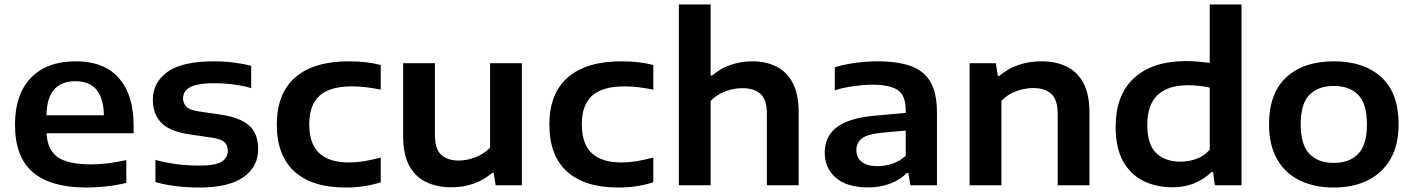

<svg xmlns="http://www.w3.org/2000/svg" viewBox="-20 -828 6317 858"><path d="M368 10Q206.5 10 126.8 -58.2Q47 -126.5 47 -271.5Q47 -406 118 -480Q189 -554 319 -554Q445 -554 511 -479.2Q577 -404.5 577 -267.5V-232.5H188Q192 -158 237.8 -125.8Q283.5 -93.5 389.5 -93.5Q425 -93.5 464.8 -98.5Q504.5 -103.5 544.5 -112.5V-10.5Q496.5 0.5 452.8 5.2Q409 10 368 10ZM317 -465Q255 -465 222.2 -428.5Q189.5 -392 187.5 -313H444.5Q442.5 -391 410.5 -428Q378.5 -465 317 -465Z M871.5 10Q818 10 767.8 4Q717.5 -2 674.5 -14.5V-113.5Q721 -100.5 770.8 -94.2Q820.5 -88 870.5 -88Q941.5 -88 969.8 -105.2Q998 -122.5 998 -154Q998 -178.5 983.8 -192.2Q969.5 -206 929 -212.5L827 -227.5Q737 -241 700 -280.2Q663 -319.5 663 -382.5Q663 -459 728.2 -506.5Q793.5 -554 937.5 -554Q981 -554 1024.5 -548.5Q1068 -543 1102.5 -533.5V-434.5Q1026 -456 939 -456Q882.5 -456 852 -447Q821.5 -438 809.8 -422.8Q798 -407.5 798 -388.5Q798 -367.5 811.8 -352.2Q825.5 -337 865.5 -330.5L967.5 -315.5Q1050 -303.5 1091.8 -268.5Q1133.5 -233.5 1133.5 -161Q1133.5 -82 1067.5 -36Q1001.5 10 871.5 10Z M1524 10Q1375.5 10 1296.2 -61.2Q1217 -132.5 1217 -271.5Q1217 -410.5 1299.5 -482.2Q1382 -554 1539.5 -554Q1619 -554 1681.5 -537.5V-427.5Q1648.5 -434 1617.8 -438Q1587 -442 1552.5 -442Q1455 -442 1408.5 -400.8Q1362 -359.5 1362 -272.5Q1362 -184.5 1407 -143.2Q1452 -102 1538.5 -102Q1571 -102 1604 -107.2Q1637 -112.5 1681.5 -124V-13.5Q1648.5 -2.5 1608.2 3.8Q1568 10 1524 10Z M1998 9Q1934 9 1885.2 -14Q1836.5 -37 1809 -87.2Q1781.5 -137.5 1781.5 -218.5V-545.5H1923.5V-226Q1923.5 -161 1952.2 -135.8Q1981 -110.5 2029.5 -110.5Q2067 -110.5 2104.5 -125Q2142 -139.5 2170 -168V-545.5H2312V0H2195L2186 -55.5H2180Q2103 9 1998 9Z M2742 10Q2593.5 10 2514.2 -61.2Q2435 -132.5 2435 -271.5Q2435 -410.5 2517.5 -482.2Q2600 -554 2757.5 -554Q2837 -554 2899.5 -537.5V-427.5Q2866.5 -434 2835.8 -438Q2805 -442 2770.5 -442Q2673 -442 2626.5 -400.8Q2580 -359.5 2580 -272.5Q2580 -184.5 2625 -143.2Q2670 -102 2756.5 -102Q2789 -102 2822 -107.2Q2855 -112.5 2899.5 -124V-13.5Q2866.5 -2.5 2826.2 3.8Q2786 10 2742 10Z M3013.5 0V-808H3155.5V-490.5H3162.5Q3198.5 -522 3244.8 -538Q3291 -554 3342 -554Q3402 -554 3448.8 -531Q3495.5 -508 3522.2 -457.8Q3549 -407.5 3549 -326.5V0H3407V-319Q3407 -384 3377.8 -409Q3348.5 -434 3298 -434Q3259 -434 3221.2 -419.8Q3183.5 -405.5 3155.5 -377V0Z M3860.5 9.5Q3764.5 9.5 3715 -33.8Q3665.5 -77 3665.5 -146Q3665.5 -220 3722 -261.5Q3778.5 -303 3905 -312.5L4027.5 -323.5V-334.5Q4027.5 -401 3992.2 -425.2Q3957 -449.5 3878 -449.5Q3843 -449.5 3797.8 -443.5Q3752.5 -437.5 3710.5 -424.5V-527.5Q3754.5 -541 3805.5 -547.5Q3856.5 -554 3900.5 -554Q3991.5 -554 4050.5 -532.8Q4109.5 -511.5 4138.2 -461.5Q4167 -411.5 4167 -324.5V0H4048.5L4039 -55H4032Q4002 -23.5 3956.8 -7Q3911.5 9.5 3860.5 9.5ZM3807 -157.5Q3807 -124.5 3830.2 -105Q3853.5 -85.5 3902 -85.5Q3935.5 -85.5 3968.2 -96.8Q4001 -108 4027.5 -131.5V-244.5L3917 -234.5Q3856.5 -228.5 3831.8 -209.5Q3807 -190.5 3807 -157.5Z M4313 0V-545.5H4430L4439 -489H4446Q4522.5 -554 4635 -554Q4698 -554 4746.2 -530.8Q4794.5 -507.5 4821.5 -457Q4848.5 -406.5 4848.5 -325V0H4706.5V-318.5Q4706.5 -383 4677.8 -408.8Q4649 -434.5 4597.5 -434.5Q4560.5 -434.5 4522 -420.8Q4483.5 -407 4455 -377.5V0Z M5219 9Q5148 9 5090.5 -19Q5033 -47 4999.2 -106.8Q4965.5 -166.5 4965.5 -261Q4965.5 -404 5048 -479.5Q5130.5 -555 5281 -555Q5309 -555 5336.2 -552.5Q5363.5 -550 5386 -547V-808H5528V0H5409L5401 -59H5393.5Q5362.5 -28 5318.2 -9.5Q5274 9 5219 9ZM5255.5 -105.5Q5290.5 -105.5 5325 -117.5Q5359.5 -129.5 5386 -159V-436.5Q5366 -441 5341 -444Q5316 -447 5289 -447Q5107 -447 5107 -271Q5107 -181 5147.5 -143.2Q5188 -105.5 5255.5 -105.5Z M5940.5 10Q5853.5 10 5788.2 -21.8Q5723 -53.5 5687 -116.5Q5651 -179.5 5651 -272.5Q5651 -411.5 5728.5 -482.8Q5806 -554 5940.5 -554Q6075.5 -554 6152.8 -483.2Q6230 -412.5 6230 -272.5Q6230 -180.5 6193.8 -117.5Q6157.5 -54.5 6092.2 -22.2Q6027 10 5940.5 10ZM5940.5 -100Q6010 -100 6049.2 -140.2Q6088.5 -180.5 6088.5 -272.5Q6088.5 -365 6049.2 -404.5Q6010 -444 5940.5 -444Q5871 -444 5831.8 -404.5Q5792.5 -365 5792.5 -273Q5792.5 -180.5 5831.8 -140.2Q5871 -100 5940.5 -100Z"/></svg>

Font: Encode Sans Exp SmBold
Style: Regular
Weight: 600
Width: 7
Designer: Multiple Designers
Foundry: Impallari Type
Version: Version 3.002; ttfautohint (v1.8.3) -l 8 -r 50 -G 200 -x 14 